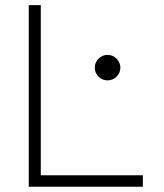

<svg xmlns="http://www.w3.org/2000/svg" viewBox="-20 -713 626 733"><path d="M89.8 0V-693.4H135.7V-43.9H525.4V0ZM390.6 -406.2Q370.6 -406.2 356.2 -420.4Q341.8 -434.6 341.8 -454.6Q341.8 -474.6 356.2 -489Q370.6 -503.4 390.6 -503.4Q410.6 -503.4 425 -489Q439.5 -474.6 439.5 -454.6Q439.5 -434.6 425 -420.4Q410.6 -406.2 390.6 -406.2Z"/></svg>

Font: Cascadia Code NF ExtraLight
Style: Regular
Weight: 200
Monospace: yes
Designer: Aaron Bell
Foundry: Saja Typeworks
Version: Version 2404.023; ttfautohint (v1.8.4)